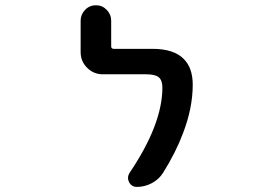

<svg xmlns="http://www.w3.org/2000/svg" viewBox="-20 -736 1040 736"><path d="M504.9 -19.5Q484.4 -19.5 474.6 -38.1Q470.7 -45.9 470.7 -53.7Q470.7 -63.5 476.6 -73.2Q602.5 -259.8 602.5 -400.4Q602.5 -427.7 588.9 -439.5Q575.2 -451.2 541 -451.2H374Q338.9 -451.2 314 -476.1Q289.1 -501 289.1 -536.1V-656.2Q289.1 -680.7 306.2 -698.2Q323.2 -715.8 347.7 -715.8Q372.1 -715.8 389.2 -698.2Q406.2 -680.7 406.2 -656.2V-558.6Q406.2 -548.8 416 -548.8H564.5Q646.5 -548.8 684.6 -509.8Q718.8 -475.6 718.8 -411.1Q718.8 -322.3 681.6 -225.6Q654.3 -152.3 605.5 -74.2Q589.8 -48.8 562.5 -34.2Q535.2 -19.5 504.9 -19.5Z"/></svg>

Font: Rounded-X Mgen+ 1m medium
Style: Regular
Weight: 500
Designer: [Source Han Sans]
Ryoko NISHIZUKA  (kana & ideographs); Paul D. Hunt (Latin, Greek & Cyrillic); Wenlong ZHANG  (bopomofo
Version: Version 1.059.20150602